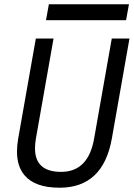

<svg xmlns="http://www.w3.org/2000/svg" viewBox="-20 -875 630 905"><path d="M260.7 9.8Q144.5 9.8 95.2 -49.3Q60.1 -90.8 60.1 -161.1Q60.1 -189.5 65.9 -222.7L148.9 -693.4H232.4L149.4 -222.7Q145 -197.3 145 -175.8Q145 -64.9 268.1 -64.9Q396.5 -64.9 423.8 -222.7L506.8 -693.4H590.3L507.3 -222.7Q466.3 9.8 260.7 9.8ZM196.8 -779.8 210.4 -855H587.9L574.2 -779.8Z"/></svg>

Font: CaskaydiaCove NFP SemiLight
Style: Italic
Weight: 350
Italic angle: -10°
Designer: Aaron Bell
Foundry: Saja Typeworks
Version: Version 2111.001; VTT 6.35;Nerd Fonts 3.1.1